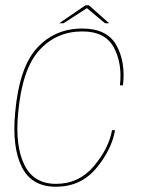

<svg xmlns="http://www.w3.org/2000/svg" viewBox="-20 -706 536 730"><path d="M192.5 4Q287 4 345.8 -66.2Q404.5 -136.5 417.5 -211H406Q393.5 -141.5 336.8 -74.2Q280 -7 193 -7Q108 -7 72.5 -79.5Q37 -152 49 -276.5Q64 -443 129.2 -514.8Q194.5 -586.5 293 -586.5Q380 -586.5 412.8 -525.5Q445.5 -464.5 436 -381.5H447.5Q458 -469.5 422.8 -533.5Q387.5 -597.5 293 -597.5Q188 -597.5 120.2 -523Q52.5 -448.5 37.5 -276.5Q25.5 -146 63 -71Q100.5 4 192.5 4ZM205 -617.5H221.5L310.5 -675L379.5 -617.5H395L318 -686H305Z"/></svg>

Font: Anybody Thin
Style: Italic
Weight: 100
Italic angle: -10°
Designer: Tyler Finck
Foundry: Etcetera Type Company
Version: Version 1.114;gftools[0.9.25]